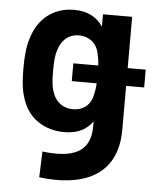

<svg xmlns="http://www.w3.org/2000/svg" viewBox="-52 -564 653 806"><g transform="rotate(5 274.5 -161.0)"><path d="M231 -5C289 -5 326 -26 350 -61V-39C350 69 276 100 147 84L143 193C316 215 473 166 473 -36V-221H549V-296H473V-512H350V-460C325 -498 285 -520 228 -520C137 -520 74 -464 51 -380C40 -346 37 -301 37 -259C37 -219 39 -175 49 -143C74 -44 153 -5 231 -5ZM162 -258C162 -296 164 -324 172 -346C183 -385 212 -415 258 -415C303 -415 335 -385 342 -345C345 -331 348 -317 349 -296H244V-221H349C348 -200 345 -186 342 -173C335 -134 307 -104 259 -104C212 -104 181 -134 171 -173C164 -191 162 -220 162 -258Z"/></g></svg>

Font: Vanilla Cream
Style: Bold
Weight: 700
Designer: Jeremy Tribby, Jinavaṁso
Foundry: Tribby Type
Version: Version 1.422;Glyphs 3.1.2 (3151)